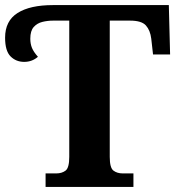

<svg xmlns="http://www.w3.org/2000/svg" viewBox="-25 -734 698 754"><path d="M154 0V-53H196Q218 -53 232.5 -64Q247 -75 247 -118V-653H183Q162 -653 141.5 -648Q121 -643 107.5 -628Q94 -613 94 -582Q94 -562 100.5 -546Q107 -530 124 -511Q101 -491 70 -491Q38 -491 16.5 -512.5Q-5 -534 -5 -586Q-5 -652 44 -683Q93 -714 183 -714H638L643 -520H576L569 -582Q565 -615 548 -634Q531 -653 486 -653H406V-118Q406 -75 420.5 -64Q435 -53 457 -53H499V0Z"/></svg>

Font: Noto Serif
Style: Bold
Weight: 700
Designer: Monotype Design Team
Foundry: Monotype Imaging Inc.
Version: Version 2.014